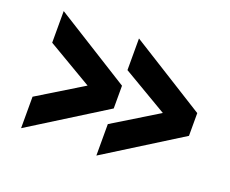

<svg xmlns="http://www.w3.org/2000/svg" viewBox="-102 -751 1127 941"><g transform="rotate(20 461.0 -280.5)"><path d="M475.6 -420.9V-585.9L869.1 -339.8V-221.2L475.6 24.9V-139.2L710.4 -282.7ZM83 -420.9V-585.9L476.6 -339.8V-221.2L83 24.9V-139.2L317.9 -282.7Z"/></g></svg>

Font: Nobile-bold
Style: Bold
Weight: 700
Version: Version 1.000;PS 001.000;hotconv 1.0.38